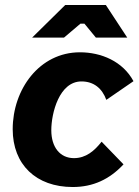

<svg xmlns="http://www.w3.org/2000/svg" viewBox="-20 -740 557 771"><path d="M272 11C354 11 420 -20 476 -80L388 -171C359 -134 325 -105 277 -105C221 -105 186 -149 186 -217C186 -286 218 -413 307 -413C357 -413 390 -385 407 -339L516 -414C473 -494 386 -530 301 -530C138 -530 31 -381 31 -221C31 -79 125 11 272 11ZM491 -589 405 -720H242L109 -589H237L303 -645H319L365 -589Z"/></svg>

Font: Fixel Text 20240404
Style: Bold Italic
Weight: 700
Width: 4
Italic angle: -10°
Designer: AlfaBravo + MacPaw
Foundry: Kyrylo Tkachov, Marchela Mozhyna, Serhii Makarenko, Maria Weinstein, Zakhar Kryvoshyya
Version: Version 1.211;Glyphs 3.2 (3225)